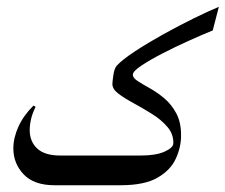

<svg xmlns="http://www.w3.org/2000/svg" viewBox="-20 -548 667 568"><path d="M293 0H141.1Q80.6 0 50 -32.2Q19.5 -64.5 19.5 -108.9Q19.5 -140.1 34.4 -173.1Q49.3 -206.1 79.1 -235.8L85.4 -231.9Q76.2 -213.9 72 -196.3Q67.9 -178.7 67.9 -163.1Q67.9 -129.4 90.1 -108.6Q112.3 -87.9 158.2 -87.9H293Q301.8 -87.9 306.9 -75.7Q312 -63.5 312 -47.9Q312 -30.8 307.4 -15.4Q302.7 0 293 0ZM627.4 -527.8 609.4 -458Q578.1 -445.3 537.6 -427Q497.1 -408.7 459.7 -389.4Q422.4 -370.1 397.7 -353.5Q373 -336.9 373 -327.1Q373 -317.4 387.5 -308.1Q401.9 -298.8 423.3 -286.9Q444.8 -274.9 466.1 -257.1Q487.3 -239.3 501.7 -212.4Q516.1 -185.5 515.6 -146Q515.6 -112.8 500.2 -78.9Q484.9 -44.9 446.3 -22.5Q407.7 0 336.9 0H290.5Q278.3 0 272.5 -13.4Q266.6 -26.9 266.6 -43.9Q266.6 -61 272.5 -74.5Q278.3 -87.9 290.5 -87.9H396Q441.4 -87.9 466.8 -99.4Q492.2 -110.8 492.7 -123.5Q493.7 -150.9 475.6 -172.1Q457.5 -193.4 430.4 -210.4Q403.3 -227.5 376.2 -242.2Q349.1 -256.8 330.8 -270.5Q312.5 -284.2 312.5 -299.3Q312.5 -306.2 315.4 -325.9Q318.4 -345.7 325.2 -353.5Q341.3 -371.1 378.7 -395.8Q416 -420.4 462.6 -446.3Q509.3 -472.2 553.5 -493.9Q597.7 -515.6 627.4 -527.8Z"/></svg>

Font: Lateef
Style: Regular
Weight: 400
Designer: SIL International
Foundry: SIL International
Version: Version 4.200